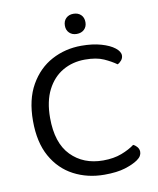

<svg xmlns="http://www.w3.org/2000/svg" viewBox="-88 -848 763 929"><g transform="rotate(-10 294.0 -383.5)"><path d="M533 -541Q533 -528 524.5 -517.5Q516 -507 505 -502Q480 -520 444.5 -536Q409 -552 353 -552Q292 -552 243.5 -524Q195 -496 166.5 -440.5Q138 -385 138 -303Q138 -180 198.5 -118Q259 -56 356 -56Q408 -56 447 -71Q486 -86 511 -105Q521 -101 530 -90.5Q539 -80 539 -66Q539 -56 533.5 -46.5Q528 -37 515 -28Q492 -12 452 0.5Q412 13 350 13Q267 13 199.5 -22.5Q132 -58 93 -128Q54 -198 54 -303Q54 -408 94.5 -479Q135 -550 201.5 -585.5Q268 -621 347 -621Q402 -621 444 -609Q486 -597 509.5 -578.5Q533 -560 533 -541ZM387 -730Q387 -708 373 -694.5Q359 -681 336 -681Q314 -681 300 -694.5Q286 -708 286 -730Q286 -753 300 -766.5Q314 -780 336 -780Q359 -780 373 -766.5Q387 -753 387 -730Z"/></g></svg>

Font: Baloo Tamma 2
Style: Regular
Weight: 400
Designer: Divya Kowshik, Shuchita Grover and Ek Type
Foundry: Ek Type
Version: Version 1.700